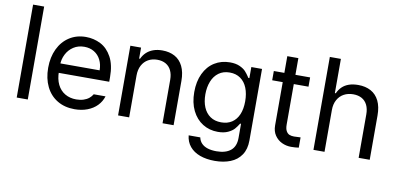

<svg xmlns="http://www.w3.org/2000/svg" viewBox="-81 -968 2983 1439"><g transform="rotate(10 1410.0 -248.5)"><path d="M151.2 0H67V-707.2H151.2Z M260.4 -261Q260.4 -341.9 290.4 -404.7Q320.4 -467.5 374.8 -502.4Q429.2 -537.3 500 -537.3Q560.4 -537.3 612.4 -510.7Q664.4 -484.1 696.8 -424.7Q729.3 -365.3 729.3 -272.1V-236.9H318.4V-308.7H643.6Q643.6 -352.9 626 -388.1Q608.4 -423.3 576 -443Q543.5 -462.7 500.7 -462.7Q454.1 -462.7 418.7 -439.6Q383.3 -416.4 364 -378.3Q344.6 -340.1 344.6 -296.3V-247.9Q344.6 -189.6 365 -148.3Q385.4 -107 422.3 -85.3Q459.3 -63.5 508.3 -63.5Q538.7 -63.5 563.2 -71.5Q587.7 -79.4 604.5 -93.2Q621.2 -107 631.2 -124.3H721Q708.6 -83.9 679.2 -53.3Q649.9 -22.8 605.8 -5.9Q561.8 11 508.3 11Q432.7 11 376.6 -22.8Q320.4 -56.6 290.4 -118.3Q260.4 -179.9 260.4 -261Z M922.7 0H838.4V-530.4H919.9V-446.8H926.8Q939.6 -474.8 960.8 -495Q982 -515.2 1012.3 -526.2Q1042.5 -537.3 1081.5 -537.3Q1136 -537.3 1176.5 -515.2Q1216.9 -493.1 1239 -448Q1261 -403 1261 -337V0H1176.8V-330.8Q1176.8 -371.5 1162.6 -401.2Q1148.5 -430.9 1121.2 -446.5Q1093.9 -462 1056.6 -462Q1017.6 -462 987.4 -445.1Q957.2 -428.2 939.9 -395.7Q922.7 -363.3 922.7 -318.4Z M1385.4 55.2H1473.8Q1479.3 82.2 1497.2 100.5Q1515.2 118.8 1543.9 127.8Q1572.5 136.7 1610.5 136.7Q1680.2 136.7 1718.6 105.3Q1756.9 73.9 1756.9 9.7V-98.1H1750L1748.6 -96Q1734.5 -72.9 1718.8 -55.1Q1703 -37.3 1672.1 -22.8Q1641.2 -8.3 1595.3 -8.3Q1530.7 -8.3 1479.8 -40.1Q1428.9 -71.8 1399.5 -131.4Q1370.2 -191 1370.2 -272.1Q1370.2 -352.6 1398.8 -412.8Q1427.5 -473.1 1478.9 -505.2Q1530.4 -537.3 1596.7 -537.3Q1640.5 -537.3 1670.8 -523.5Q1701 -509.7 1716.7 -492.4Q1732.4 -475.1 1747.2 -452.3Q1749.3 -449.2 1751.4 -446.1H1759V-530.4H1840.5V14.5Q1840.5 80.5 1810.8 124.5Q1781.1 168.5 1729.1 189.2Q1677.1 209.9 1610.5 209.9Q1546.3 209.9 1497.2 192Q1448.2 174 1419.2 139Q1390.2 103.9 1385.4 55.2ZM1758.3 -269.3Q1758.3 -326.7 1741 -370.2Q1723.8 -413.7 1689.7 -437.8Q1655.7 -462 1607.7 -462Q1558.4 -462 1524 -436.8Q1489.6 -411.6 1472.4 -367.9Q1455.1 -324.2 1455.1 -269.3Q1455.1 -213.7 1472.7 -171.8Q1490.3 -129.8 1524.3 -106.4Q1558.4 -82.9 1607.7 -82.9Q1655.7 -82.9 1689.4 -105.3Q1723.1 -127.8 1740.7 -169.4Q1758.3 -211 1758.3 -269.3Z M2206.5 -459.9H1930.2V-530.4H2206.5ZM2094.6 -657.5V-152.6Q2094.6 -120.5 2104.3 -103.1Q2114 -85.6 2128.8 -79.4Q2143.6 -73.2 2164.4 -73.2Q2176.8 -73.2 2214.1 -75.3V2.8Q2187.8 6.9 2155.4 6.9Q2118.4 6.9 2085.5 -8.6Q2052.5 -24.2 2031.4 -55.2Q2010.4 -86.3 2010.4 -130.5V-657.5Z M2409.5 0H2325.3V-707.2H2409.5V-446.8H2416.4Q2429.2 -475.5 2450.1 -495.7Q2471 -515.9 2501.4 -526.6Q2531.8 -537.3 2572.5 -537.3Q2627.8 -537.3 2668.5 -515.2Q2709.3 -493.1 2731.4 -448.4Q2753.5 -403.7 2753.5 -337V0H2669.2V-330.8Q2669.2 -372.2 2654.7 -401.9Q2640.2 -431.6 2612.9 -446.8Q2585.6 -462 2547.7 -462Q2507.6 -462 2476.5 -445.1Q2445.4 -428.2 2427.5 -395.7Q2409.5 -363.3 2409.5 -318.4Z"/></g></svg>

Font: Pretendard Variable
Style: Regular
Weight: 400
Designer: Base glyphs from Inter by Rasmus Andersson; Hangul glyphs from Noto Sans CJK(Source Han Sans) by Jang Soo-young and Kang
Foundry: Kil Hyung-jin
Version: Version 1.100;FEAKit 1.0